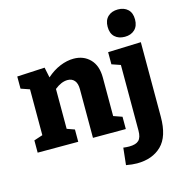

<svg xmlns="http://www.w3.org/2000/svg" viewBox="-143 -925 1236 1298"><g transform="rotate(-15 475.0 -275.5)"><path d="M582 -107 642 -86V0H412V-341Q412 -381 394.5 -401.5Q377 -422 347 -422Q303 -422 256 -384V-105L309 -86V0H25V-86L86 -106V-427L25 -448V-533L219 -543L234 -471Q279 -511 328 -531Q377 -551 423 -551Q493 -551 537.5 -505.5Q582 -460 582 -376ZM661 -533 892 -541V-19Q892 119 828 181.5Q764 244 656 244Q623 244 580 236L593 117Q615 120 634 120Q681 120 701.5 100Q722 80 722 32V-427L661 -448ZM702 -699Q702 -745 728.5 -770Q755 -795 799 -795Q842 -795 868 -770.5Q894 -746 894 -700Q894 -654 867.5 -629Q841 -604 798 -604Q754 -604 728 -628.5Q702 -653 702 -699Z"/></g></svg>

Font: Bitter Pro ExtraBold
Style: Regular
Weight: 800
Designer: Sol Matas, and Bitter project Authors
Foundry: Sol Matas
Version: Version 1.010